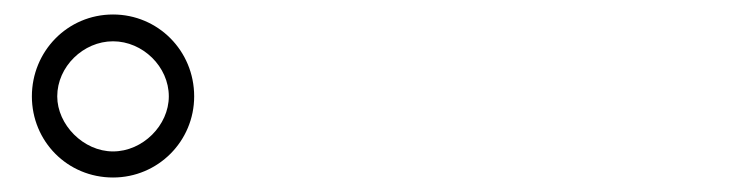

<svg xmlns="http://www.w3.org/2000/svg" viewBox="-20 -840 1040 265"><path d="M24 -707C24 -645 73 -595 136 -595C198 -595 248 -645 248 -707C248 -770 198 -820 136 -820C73 -820 24 -769 24 -707ZM59 -707C59 -748 95 -783 136 -783C177 -783 213 -748 213 -707C213 -667 177 -631 136 -631C95 -631 59 -668 59 -707Z"/></svg>

Font: Genne Gothic Light
Style: Regular
Weight: 300
Designer: Ryoko NISHIZUKA (kana & ideographs); Paul D. Hunt (Latin, Greek & Cyrillic); Wenlong ZHANG (bopomofo); Sandoll Communica
Foundry: Adobe Systems Incorporated
Version: Version 1.004;PS 1.004;hotconv 16.6.51;makeotf.lib2.5.65220